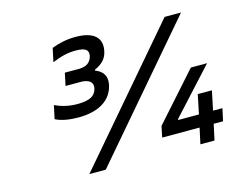

<svg xmlns="http://www.w3.org/2000/svg" viewBox="-97 -831 1188 972"><g transform="rotate(-15 497.5 -344.5)"><path d="M337 -462C358 -462 404 -457 395 -412C386 -374 356 -358 292 -358C251 -358 213 -366 175 -384L160 -314C190 -298 234 -291 280 -291C388 -291 455 -335 471 -410C480 -453 464 -482 421 -499L422 -503C463 -521 485 -546 492 -581C507 -650 464 -689 369 -689C324 -689 282 -680 244 -665L229 -594C276 -614 314 -622 352 -622C403 -622 421 -609 415 -577C408 -547 386 -528 346 -528H271L257 -462ZM258 0H344L918 -670H832ZM662 -83H858L840 0H914L932 -83H981L995 -148H946L967 -249H893L872 -148H763L764 -153L979 -388H894L674 -141Z"/></g></svg>

Font: LT Wave Text Italic
Style: Regular
Weight: 400
Designer: Daniel Lyons
Version: Version 2.5 (Glyphs App)